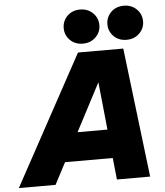

<svg xmlns="http://www.w3.org/2000/svg" viewBox="-106 -1038 940 1094"><g transform="rotate(-5 364.0 -491.5)"><path d="M643 -788Q598 -788 569.5 -816.5Q541 -845 541 -885Q541 -926 569.5 -954.5Q598 -983 643 -983Q687 -983 716 -954.5Q745 -926 745 -885Q745 -845 716 -816.5Q687 -788 643 -788ZM393 -788Q348 -788 319.5 -816.5Q291 -845 291 -885Q291 -926 319.5 -954.5Q348 -983 393 -983Q437 -983 466 -954.5Q495 -926 495 -885Q495 -845 466 -816.5Q437 -788 393 -788ZM-43 0 360 -740H619L708 0H518L505 -124H232L167 0ZM318 -288H489L461 -561Z"/></g></svg>

Font: Be Vietnam Pro Black
Style: Italic
Weight: 900
Italic angle: -12°
Designer: Lam Bao, Tony Le, Vietanh Nguyen
Foundry: Yellow Type Foundry
Version: Version 1.002; ttfautohint (v1.8.3)